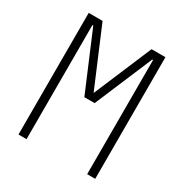

<svg xmlns="http://www.w3.org/2000/svg" viewBox="-161 -820 909 948"><g transform="rotate(30 293.0 -346.5)"><path d="M74.2 0V-693.4H153.3L292 -365.2H293.9L432.6 -693.4H511.7V0H465.8V-650.4H460.9L322.3 -322.3H263.7L125 -650.4H120.1V0Z"/></g></svg>

Font: Cascadia Code NF ExtraLight
Style: Regular
Weight: 200
Monospace: yes
Designer: Aaron Bell
Foundry: Saja Typeworks
Version: Version 2404.023; ttfautohint (v1.8.4)